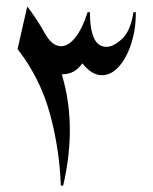

<svg xmlns="http://www.w3.org/2000/svg" viewBox="-20 -561 473 592"><path d="M391.6 -523.4H398.9Q398.9 -470.2 384.5 -426Q370.1 -381.8 346.4 -355.5Q322.8 -329.1 294.4 -329.1Q262.7 -329.1 233.9 -365.7Q210.4 -332 172.9 -332Q148.9 -332 131.8 -349.6L117.7 -459.5Q140.1 -418.5 168.5 -418.5Q191.4 -418.5 213.1 -446.5Q234.9 -474.6 250 -523.4H257.3Q257.3 -416.5 308.1 -416.5Q329.1 -416.5 355.7 -440.4Q382.3 -464.4 391.6 -523.4ZM34.2 -409.7 64 -541Q149.9 -429.7 181.2 -290.8Q212.4 -151.9 174.8 11.2H167.5Q163.6 -101.6 133.8 -210.7Q104 -319.8 34.2 -409.7Z"/></svg>

Font: Lateef
Style: Regular
Weight: 400
Designer: SIL International
Foundry: SIL International
Version: Version 4.200